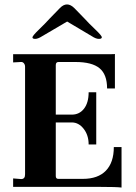

<svg xmlns="http://www.w3.org/2000/svg" viewBox="-20 -841 611 864"><path d="M39.1 0V-38.1L75.2 -35.2Q93.3 -35.2 92.8 -57.1V-541Q92.8 -549.8 87.4 -556.4Q82 -563 73.2 -562L39.1 -560.1V-597.2H480Q494.1 -597.2 497.1 -598.1V-442.9H461.9Q461.9 -505.9 428 -533.9Q394 -562 319.8 -562H243.2Q231 -562 231 -547.9V-325.2H303.2Q337.4 -325.2 358.2 -352.1Q378.9 -378.9 378.9 -425.8H413.1V-190.9H378.9Q378.9 -232.9 356.4 -261.5Q334 -290 303.2 -290H231V-48.8Q231 -35.6 243.2 -36.1H353Q420.9 -36.1 456.5 -73Q492.2 -109.9 492.2 -179.2H526.9V2.9Q503.9 0 431.2 0ZM393.1 -678.2 282.2 -744.1 169.9 -678.2Q150.9 -666 138.4 -666Q126 -666 126 -672.9Q126 -679.7 156 -708.7Q186 -737.8 202.1 -755.9L249 -804.2Q281.2 -837.9 314.9 -804.2L361.8 -755.9Q377.9 -737.8 408.2 -709Q438.5 -680.2 438.2 -673.1Q438 -666 424.8 -666Q411.6 -666 393.1 -678.2Z"/></svg>

Font: Unna-Bold
Style: Bold
Weight: 700
Designer: Jorge de Buen U.
Foundry: Omnibus-Type
Version: Version 2.006;PS 002.006;hotconv 1.0.70;makeotf.lib2.5.58329